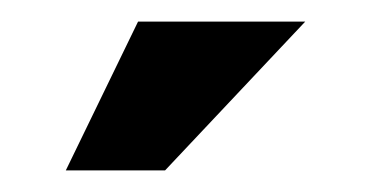

<svg xmlns="http://www.w3.org/2000/svg" viewBox="-20 -725 344 178"><path d="M41 -567 108 -705H263L133 -567Z"/></svg>

Font: Montagu Slab 144pt SemiBold
Style: Regular
Weight: 600
Version: Version 1.000